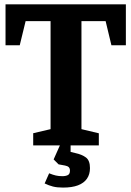

<svg xmlns="http://www.w3.org/2000/svg" viewBox="-20 -668 603 882"><path d="M132.5 0V-56L212.3 -74.7V-571H97.7L70.7 -460.1H5.4V-648H558.2V-460.1H491.8L465.2 -571H354.2V-74.7L434 -55.7V0ZM269.5 193.7Q242 193.7 223.3 188.9Q204.5 184.1 185.1 174.7L205.7 128.1Q223.5 135.3 236.8 138.3Q250.1 141.3 266.3 141.3Q282 141.3 291.7 136.3Q301.4 131.4 301.4 115.8Q301.4 105.7 296.1 100.2Q290.7 94.7 278.6 92.4L249.1 87L226.4 64.3L255.1 0H304.3V29.8L325.8 35.1Q357 41.7 375.2 55.7Q393.3 69.7 393.3 104.2Q393.3 133.1 379.3 153.1Q365.3 173.1 338.1 183.4Q310.9 193.7 269.5 193.7Z"/></svg>

Font: Faustina Light
Style: Regular
Weight: 300
Designer: Alfonso Garcia
Foundry: http://www.omnibus-type.com
Version: Version 1.200